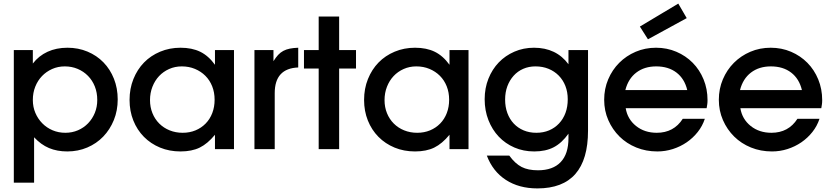

<svg xmlns="http://www.w3.org/2000/svg" viewBox="-20 -831 4632 1070"><path d="M57 -552H163V-477Q196 -520 245 -542.5Q294 -565 356 -565Q416 -565 467.5 -543.5Q519 -522 556.5 -483.5Q594 -445 615 -392Q636 -339 636 -277Q636 -215 614.5 -162Q593 -109 555.5 -70Q518 -31 466.5 -9Q415 13 355 13Q298 13 253 -6Q208 -25 170 -66V187H57ZM344 -91Q382 -91 414.5 -105Q447 -119 471 -144Q495 -169 508.5 -202Q522 -235 522 -274Q522 -315 508.5 -349Q495 -383 470.5 -408Q446 -433 413 -447Q380 -461 341 -461Q303 -461 270.5 -446.5Q238 -432 214 -407Q190 -382 176.5 -348Q163 -314 163 -274Q163 -235 177 -202Q191 -169 215.5 -144Q240 -119 273 -105Q306 -91 344 -91Z M702 -274Q702 -337 723.5 -390.5Q745 -444 782.5 -482.5Q820 -521 872.5 -543Q925 -565 986 -565Q1050 -565 1096 -542.5Q1142 -520 1178 -470V-552H1284V0H1178V-80Q1137 -30 1093 -8.5Q1049 13 986 13Q924 13 872 -8.5Q820 -30 782 -68.5Q744 -107 723 -159.5Q702 -212 702 -274ZM816 -273Q816 -234 829.5 -200.5Q843 -167 867.5 -142.5Q892 -118 925.5 -104.5Q959 -91 998 -91Q1037 -91 1069.5 -104.5Q1102 -118 1126 -142.5Q1150 -167 1163 -201Q1176 -235 1176 -275Q1176 -316 1162.5 -350Q1149 -384 1124.5 -408.5Q1100 -433 1066.5 -447Q1033 -461 993 -461Q955 -461 922.5 -446.5Q890 -432 866.5 -407Q843 -382 829.5 -347.5Q816 -313 816 -273Z M1398 -552H1504V-490Q1517 -511 1530 -525Q1543 -539 1559 -547.5Q1575 -556 1595 -560Q1615 -564 1642 -565V-455Q1511 -450 1511 -312V0H1398Z M1756 -449H1674V-552H1756V-739H1870V-552H1964V-449H1870V0H1756Z M2009 -274Q2009 -337 2030.5 -390.5Q2052 -444 2089.5 -482.5Q2127 -521 2179.5 -543Q2232 -565 2293 -565Q2357 -565 2403 -542.5Q2449 -520 2485 -470V-552H2591V0H2485V-80Q2444 -30 2400 -8.5Q2356 13 2293 13Q2231 13 2179 -8.5Q2127 -30 2089 -68.5Q2051 -107 2030 -159.5Q2009 -212 2009 -274ZM2123 -273Q2123 -234 2136.5 -200.5Q2150 -167 2174.5 -142.5Q2199 -118 2232.5 -104.5Q2266 -91 2305 -91Q2344 -91 2376.5 -104.5Q2409 -118 2433 -142.5Q2457 -167 2470 -201Q2483 -235 2483 -275Q2483 -316 2469.5 -350Q2456 -384 2431.5 -408.5Q2407 -433 2373.5 -447Q2340 -461 2300 -461Q2262 -461 2229.5 -446.5Q2197 -432 2173.5 -407Q2150 -382 2136.5 -347.5Q2123 -313 2123 -273Z M2818 36Q2851 81 2887 99.5Q2923 118 2978 118Q3061 118 3104.5 72.5Q3148 27 3148 -61V-86Q3111 -34 3066 -10.5Q3021 13 2957 13Q2897 13 2846.5 -9Q2796 -31 2759.5 -69.5Q2723 -108 2702 -161.5Q2681 -215 2681 -278Q2681 -340 2702 -392.5Q2723 -445 2759.5 -483Q2796 -521 2846.5 -543Q2897 -565 2956 -565Q3080 -565 3148 -473V-552H3257V-103Q3257 219 2975 219Q2872 219 2799 171.5Q2726 124 2693 36ZM2969 -91Q3008 -91 3040 -104.5Q3072 -118 3095.5 -143Q3119 -168 3131.5 -202Q3144 -236 3144 -278Q3144 -318 3131 -351.5Q3118 -385 3094 -409.5Q3070 -434 3037 -447.5Q3004 -461 2964 -461Q2927 -461 2896 -447.5Q2865 -434 2842.5 -409Q2820 -384 2807.5 -350.5Q2795 -317 2795 -276Q2795 -235 2807.5 -201Q2820 -167 2843 -142.5Q2866 -118 2898 -104.5Q2930 -91 2969 -91Z M3546 -683 3760 -811 3807 -730 3591 -612ZM3908 -169Q3895 -129 3868.5 -95.5Q3842 -62 3807 -38Q3772 -14 3730 -0.5Q3688 13 3643 13Q3580 13 3526 -9Q3472 -31 3432.5 -70Q3393 -109 3370 -161.5Q3347 -214 3347 -275Q3347 -336 3369.5 -389Q3392 -442 3431 -481Q3470 -520 3522.5 -542.5Q3575 -565 3636 -565Q3697 -565 3749.5 -542.5Q3802 -520 3840.5 -481Q3879 -442 3901 -388.5Q3923 -335 3923 -273Q3923 -259 3921.5 -249.5Q3920 -240 3918 -228H3467Q3477 -167 3524.5 -129Q3572 -91 3640 -91Q3735 -91 3785 -169ZM3810 -329Q3795 -392 3750 -426.5Q3705 -461 3637 -461Q3571 -461 3526 -426.5Q3481 -392 3465 -329Z M4547 -169Q4534 -129 4507.5 -95.5Q4481 -62 4446 -38Q4411 -14 4369 -0.5Q4327 13 4282 13Q4219 13 4165 -9Q4111 -31 4071.5 -70Q4032 -109 4009 -161.5Q3986 -214 3986 -275Q3986 -336 4008.5 -389Q4031 -442 4070 -481Q4109 -520 4161.5 -542.5Q4214 -565 4275 -565Q4336 -565 4388.5 -542.5Q4441 -520 4479.5 -481Q4518 -442 4540 -388.5Q4562 -335 4562 -273Q4562 -259 4560.5 -249.5Q4559 -240 4557 -228H4106Q4116 -167 4163.5 -129Q4211 -91 4279 -91Q4374 -91 4424 -169ZM4449 -329Q4434 -392 4389 -426.5Q4344 -461 4276 -461Q4210 -461 4165 -426.5Q4120 -392 4104 -329Z"/></svg>

Font: Involve SemiBold
Style: Regular
Weight: 600
Designer: Stefan Peev
Foundry: Context Ltd.
Version: Version 1.001